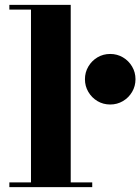

<svg xmlns="http://www.w3.org/2000/svg" viewBox="-20 -770 578 790"><path d="M271 -750V-19.5H359.5V0H18.5V-19.5H107.5V-730.5H18.5V-750ZM433.5 -340Q404.5 -340 381 -354Q357.5 -368 343.5 -391.8Q329.5 -415.5 329.5 -444Q329.5 -472.5 343.5 -496.2Q357.5 -520 381 -534Q404.5 -548 433.5 -548Q462 -548 485.8 -534Q509.5 -520 523.5 -496.2Q537.5 -472.5 537.5 -444Q537.5 -415.5 523.5 -391.8Q509.5 -368 485.8 -354Q462 -340 433.5 -340Z"/></svg>

Font: Bodoni Moda 11pt ExtraBold
Style: Regular
Weight: 800
Designer: Owen Earl
Foundry: indestructible type
Version: Version 2.004